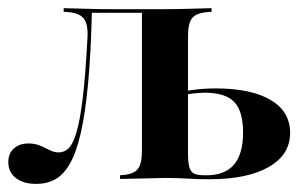

<svg xmlns="http://www.w3.org/2000/svg" viewBox="-42 -436 742 467"><path d="M46 11.3Q15.3 11.3 -3.2 -2.8Q-21.8 -16.9 -21.8 -41.9Q-21.8 -62.9 -8.1 -75Q5.6 -87.1 27.4 -87.1Q42.7 -87.1 55.2 -81.9Q67.7 -76.6 78.6 -71Q89.5 -65.3 100.8 -65.3Q113.7 -65.3 124.2 -74.6Q134.7 -83.9 143.5 -112.5Q152.4 -141.1 159.3 -197.6Q166.1 -254 171 -348.4Q171.8 -379 161.3 -391.5Q150.8 -404 125 -406.5L112.9 -407.3V-416.1Q147.6 -415.3 173.8 -414.5Q200 -413.7 226.6 -413.7H231.5H358.9Q386.3 -413.7 412.1 -414.5Q437.9 -415.3 472.6 -416.1V-407.3L461.3 -406.5Q434.7 -404 425 -391.5Q415.3 -379 415.3 -348.4V-208.1H303.2V-407.3L306.5 -404.8H178.2L181.5 -407.3Q179 -304.8 172.2 -232.3Q165.3 -159.7 154.4 -112.1Q143.5 -64.5 127.8 -37.5Q112.1 -10.5 91.9 0.4Q71.8 11.3 46 11.3ZM358.9 -3.2Q333.9 -2.4 308.9 -2Q283.9 -1.6 250 -0.8V-9.7L258.9 -10.5Q283.9 -12.9 293.5 -25.4Q303.2 -37.9 303.2 -68.5V-208.1H415.3V-62.9Q415.3 -41.1 418.5 -29.4Q421.8 -17.7 430.2 -13.7Q438.7 -9.7 455.6 -9.7H460.5Q504.8 -9.7 527 -35.5Q549.2 -61.3 549.2 -113.7Q549.2 -165.3 527.8 -187.9Q506.5 -210.5 456.5 -210.5Q444.4 -210.5 430.2 -208.9Q416.1 -207.3 396 -204V-212.1Q421 -216.9 441.1 -219Q461.3 -221 481.5 -221Q569.4 -221 616.5 -192.7Q663.7 -164.5 663.7 -112.9Q663.7 -59.7 611.7 -29.8Q559.7 0 466.9 0Q437.9 0 413.7 -1.6Q389.5 -3.2 358.9 -3.2Z"/></svg>

Font: Playfair 144pt SemiCondensed
Style: Bold
Weight: 700
Width: 4
Designer: Claus Eggers Sørensen
Foundry: Claus Eggers Sørensen
Version: Version 2.203